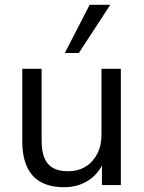

<svg xmlns="http://www.w3.org/2000/svg" viewBox="-20 -774 601 803"><path d="M248.4 8.9Q189.5 8.9 150.5 -12.8Q111.6 -34.5 92.4 -77.4Q73.1 -120.2 73.1 -184V-486.3H154.1V-185.2Q154.1 -142.2 165.6 -113.6Q177.1 -85.1 201.9 -71.4Q226.6 -57.8 264.1 -57.8Q305.8 -57.8 337.2 -76.7Q368.5 -95.7 386.4 -130Q404.4 -164.3 404.4 -210.3V-486.3H485.4V0H406.3V-112.1H419.3Q399.3 -53.3 353.9 -22.2Q308.5 8.9 248.4 8.9ZM251.2 -552.3 354.8 -753.8H441.2L309.8 -552.3Z"/></svg>

Font: Nunito Sans 12pt ExtraLight
Style: Regular
Weight: 200
Designer: Vernon Adams
Foundry: Vernon Adams
Version: Version 3.101;gftools[0.9.27]